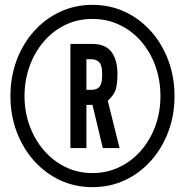

<svg xmlns="http://www.w3.org/2000/svg" viewBox="-20 -763 762 791"><path d="M360.5 8Q288 8 226.2 -21.2Q164.5 -50.5 119 -102Q73.5 -153.5 48.2 -221.5Q23 -289.5 23 -367Q23 -445.5 48.2 -513.8Q73.5 -582 119.2 -633.5Q165 -685 226.8 -714Q288.5 -743 360.5 -743Q434 -743 495.8 -713.8Q557.5 -684.5 603 -633Q648.5 -581.5 673.8 -513.2Q699 -445 699 -367Q699 -289.5 673.8 -221.5Q648.5 -153.5 603 -102Q557.5 -50.5 495.8 -21.2Q434 8 360.5 8ZM360.5 -50Q421 -50 472.2 -74.8Q523.5 -99.5 561.2 -143Q599 -186.5 620 -244Q641 -301.5 641 -367Q641 -433 620.2 -490.8Q599.5 -548.5 562 -592Q524.5 -635.5 473.2 -660.2Q422 -685 360.5 -685Q299.5 -685 248.2 -660Q197 -635 159.5 -590.8Q122 -546.5 101.5 -489Q81 -431.5 81 -367Q81 -302.5 102 -245Q123 -187.5 160.8 -143.8Q198.5 -100 249.5 -75Q300.5 -50 360.5 -50ZM270 -153V-582H359Q415 -582 439.5 -548.8Q464 -515.5 464 -456Q464 -424 458 -398.5Q452 -373 424 -348L472.5 -153H403.5L361 -331H336V-153ZM336 -393H356.5Q385 -393 394.5 -413Q398.5 -422 399.8 -433Q401 -444 401 -455Q401 -466.5 399.8 -477.8Q398.5 -489 394.5 -498Q390 -507 380.5 -513Q371 -519 356.5 -519H336Z"/></svg>

Font: League Gothic SemiCondensed
Style: Regular
Weight: 400
Width: 4
Designer: The League of Moveable Type
Version: Version 2.001